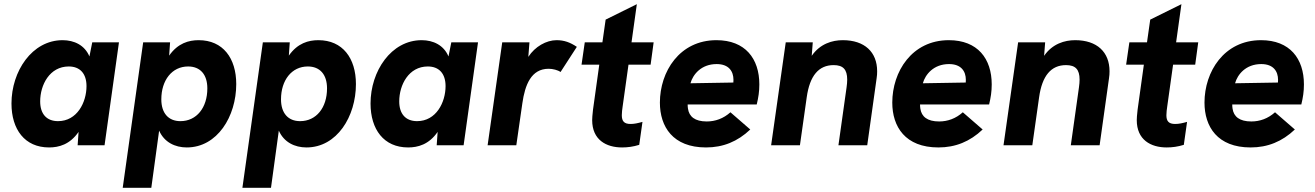

<svg xmlns="http://www.w3.org/2000/svg" viewBox="-20 -696 6302 920"><path d="M215 10.5C262 10.5 315 -3.5 356.5 -64L352 0H481L550 -493H422L408.5 -425.5C386 -479.5 335.5 -503.5 280 -503.5C133.5 -503.5 35 -354.5 35 -200C35 -76 98.5 10.5 215 10.5ZM172.5 -210C172.5 -289.5 218 -377.5 309.5 -377.5C364 -377.5 394.5 -342.5 394.5 -283.5C394.5 -205.5 349.5 -115.5 258 -115.5C203 -115.5 172.5 -150.5 172.5 -210Z M568 204H705L742.5 -70C767 -14.5 818.5 10.5 875 10.5C1021.5 10.5 1112 -138.5 1112 -293C1112 -417 1048.5 -503.5 932 -503.5C885 -503.5 832.5 -489.5 790.5 -429.5L795 -493H666ZM753 -220C753 -311.5 804 -377.5 881.5 -377.5C939.5 -377.5 973.5 -339 973.5 -272.5C973.5 -180 922 -115.5 844.5 -115.5C786.5 -115.5 753 -154.5 753 -220Z M1141.5 204H1278.5L1316 -70C1340.5 -14.5 1392 10.5 1448.5 10.5C1595 10.5 1685.5 -138.5 1685.5 -293C1685.5 -417 1622 -503.5 1505.5 -503.5C1458.5 -503.5 1406 -489.5 1364 -429.5L1368.5 -493H1239.5ZM1326.5 -220C1326.5 -311.5 1377.5 -377.5 1455 -377.5C1513 -377.5 1547 -339 1547 -272.5C1547 -180 1495.5 -115.5 1418 -115.5C1360 -115.5 1326.5 -154.5 1326.5 -220Z M1935.5 10.5C1982.5 10.5 2035.5 -3.5 2077 -64L2072.5 0H2201.5L2270.5 -493H2142.5L2129 -425.5C2106.5 -479.5 2056 -503.5 2000.5 -503.5C1854 -503.5 1755.5 -354.5 1755.5 -200C1755.5 -76 1819 10.5 1935.5 10.5ZM1893 -210C1893 -289.5 1938.5 -377.5 2030 -377.5C2084.5 -377.5 2115 -342.5 2115 -283.5C2115 -205.5 2070 -115.5 1978.5 -115.5C1923.5 -115.5 1893 -150.5 1893 -210Z M2316.5 0H2454L2483 -201.5C2495.5 -289 2525 -366.5 2609 -366.5C2629 -366.5 2653.5 -360 2666 -351L2744 -471.5C2712 -493 2683.5 -503.5 2647 -503.5C2598 -503.5 2543.5 -473 2511.5 -423.5L2517 -493H2386.5Z M2961 10.5C2987 10.5 3014.5 7 3043 -2L3058.5 -112C3037 -106 3020 -102 3001.5 -102C2970 -102 2959.5 -116 2959.5 -144C2959.5 -158 2961.5 -171 2963.5 -186L2991.5 -386H3097.5L3112 -493H3006L3031.5 -676L2882 -602L2866.5 -493H2782L2766.5 -386H2851.5L2821.5 -170.5C2818.5 -143 2817.5 -131 2817.5 -120.5C2817.5 -26 2884.5 10.5 2961 10.5Z M3363 10.5C3444.5 10.5 3514 -17.5 3575 -75.5L3480 -158C3446.5 -128 3407.5 -114 3366.5 -114C3310 -114 3282 -137 3276.5 -175.5C3275.5 -182 3275 -188 3275 -195.5H3606C3614 -228.5 3618.5 -257 3618.5 -291.5C3618.5 -415 3551 -503.5 3413 -503.5C3235.5 -503.5 3142 -352 3142 -204.5C3142 -89 3204 10.5 3363 10.5ZM3288.5 -297C3300 -338.5 3339.5 -389 3414 -389C3472.5 -389 3494.5 -354 3494.5 -313.5C3494.5 -309 3494.5 -304.5 3494 -300.5Z M3675 0H3813L3845.5 -229.5C3860 -334 3903.5 -384 3974.5 -384C4019.5 -384 4039.5 -363.5 4039.5 -314.5C4039.5 -304 4038.5 -291 4036.5 -277.5L3997.5 0H4135.5L4180.5 -321C4182.5 -333 4183 -344 4183 -354.5C4183 -446.5 4123 -503.5 4018.5 -503.5C3968 -503.5 3909.5 -486.5 3869.5 -428.5L3874.5 -493H3745Z M4476.5 10.5C4558 10.5 4627.5 -17.5 4688.5 -75.5L4593.5 -158C4560 -128 4521 -114 4480 -114C4423.5 -114 4395.5 -137 4390 -175.5C4389 -182 4388.5 -188 4388.5 -195.5H4719.5C4727.5 -228.5 4732 -257 4732 -291.5C4732 -415 4664.5 -503.5 4526.5 -503.5C4349 -503.5 4255.5 -352 4255.5 -204.5C4255.5 -89 4317.5 10.5 4476.5 10.5ZM4402 -297C4413.5 -338.5 4453 -389 4527.5 -389C4586 -389 4608 -354 4608 -313.5C4608 -309 4608 -304.5 4607.5 -300.5Z M4788.5 0H4926.5L4959 -229.5C4973.5 -334 5017 -384 5088 -384C5133 -384 5153 -363.5 5153 -314.5C5153 -304 5152 -291 5150 -277.5L5111 0H5249L5294 -321C5296 -333 5296.5 -344 5296.5 -354.5C5296.5 -446.5 5236.5 -503.5 5132 -503.5C5081.5 -503.5 5023 -486.5 4983 -428.5L4988 -493H4858.5Z M5570.5 10.5C5596.5 10.5 5624 7 5652.5 -2L5668 -112C5646.5 -106 5629.5 -102 5611 -102C5579.5 -102 5569 -116 5569 -144C5569 -158 5571 -171 5573 -186L5601 -386H5707L5721.5 -493H5615.5L5641 -676L5491.5 -602L5476 -493H5391.5L5376 -386H5461L5431 -170.5C5428 -143 5427 -131 5427 -120.5C5427 -26 5494 10.5 5570.5 10.5Z M5972.5 10.5C6054 10.5 6123.5 -17.5 6184.5 -75.5L6089.5 -158C6056 -128 6017 -114 5976 -114C5919.5 -114 5891.5 -137 5886 -175.5C5885 -182 5884.5 -188 5884.5 -195.5H6215.5C6223.5 -228.5 6228 -257 6228 -291.5C6228 -415 6160.5 -503.5 6022.5 -503.5C5845 -503.5 5751.5 -352 5751.5 -204.5C5751.5 -89 5813.5 10.5 5972.5 10.5ZM5898 -297C5909.5 -338.5 5949 -389 6023.5 -389C6082 -389 6104 -354 6104 -313.5C6104 -309 6104 -304.5 6103.5 -300.5Z"/></svg>

Font: HK Grotesk ExtraBold
Style: Italic
Weight: 800
Italic angle: -16°
Designer: Alfredo Marco Pradil
Foundry: Hanken Design Co.
Version: Version 3.001;FEAKit 1.0